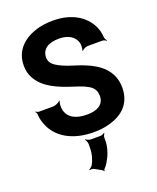

<svg xmlns="http://www.w3.org/2000/svg" viewBox="-174 -822 963 1180"><g transform="rotate(-20 307.0 -232.0)"><path d="M321 -106C251 -106 201 -128 186 -184C182 -199 183 -233 190 -243L186 -245C180 -235 154 -224 138 -224H47C41 -224 31 -229 28 -232L25 -229C29 -226 34 -218 34 -212C35 -190 39 -170 46 -151C81 -49 184 10 321 10C360 10 396 6 428 -4C512 -27 579 -83 579 -188C579 -217 574 -243 564 -266C528 -350 438 -389 343 -418C297 -432 262 -447 238 -463C214 -478 202 -498 202 -521C202 -581 253 -604 315 -604C373 -604 416 -581 429 -534C432 -522 431 -494 426 -485L429 -483C435 -492 455 -501 468 -501H563C571 -501 583 -495 587 -491L590 -494C585 -498 579 -509 578 -518C577 -543 571 -567 561 -589C523 -670 437 -721 318 -721C279 -721 244 -716 212 -707C130 -682 56 -626 56 -522C56 -491 62 -464 75 -441C115 -364 203 -327 293 -298C322 -289 345 -281 364 -273C402 -255 432 -238 432 -187C432 -128 382 -106 321 -106ZM247 223 293 249C295 250 298 255 298 257L302 256C302 254 302 249 303 247C312 238 320 228 327 217C349 181 370 135 370 80V63C370 54 376 42 380 38L377 35C373 39 361 45 353 45H287C277 45 262 38 257 33L254 36C259 41 266 56 266 66V87C266 133 255 166 240 195C235 203 222 214 215 216L217 220C223 218 238 218 247 223Z"/></g></svg>

Font: Asimov
Style: Edge
Weight: 500
Designer: Google
Version: Version 2.000980: 2014